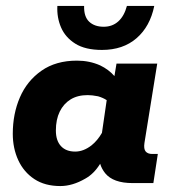

<svg xmlns="http://www.w3.org/2000/svg" viewBox="-20 -616 580 646"><path d="M183 10Q131 10 95.5 -13.5Q60 -37 41.5 -77Q23 -117 23 -166Q23 -233 47 -288.5Q71 -344 119.5 -378Q168 -412 239 -412Q281 -412 317 -396Q346 -382 365 -360L372 -402H509L466 -135Q463 -115 470 -106.5Q477 -98 492 -98H511L496 0H426Q361 0 334 -33Q322 -48 317 -65Q296 -31 267 -15Q224 10 183 10ZM233 -106Q261 -106 288 -127Q308 -143 323 -169L339 -279Q327 -287 310 -292Q290 -296 275 -296Q241 -296 217.5 -281.5Q194 -267 181 -240.5Q168 -214 168 -177Q168 -143 185 -124.5Q202 -106 233 -106ZM323 -448Q267 -448 233.5 -469Q200 -490 185.5 -523.5Q171 -557 173 -596H263Q262 -560 280 -543Q298 -526 329 -526Q358 -526 378 -544Q398 -562 407 -596H499Q485 -527 439.5 -487.5Q394 -448 323 -448Z"/></svg>

Font: Rokkitt SemiBold ExtraBold
Style: Italic
Weight: 800
Italic angle: -9°
Version: Version 3.103